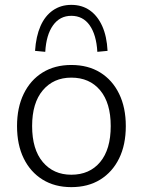

<svg xmlns="http://www.w3.org/2000/svg" viewBox="-20 -761 587 789"><path d="M273 8Q205 8 155 -23Q105 -54 77.5 -110Q50 -166 50 -243Q50 -319 77.5 -375.5Q105 -432 155 -463Q205 -494 273 -494Q342 -494 392 -463Q442 -432 469.5 -375.5Q497 -319 497 -243Q497 -166 469.5 -110Q442 -54 392 -23Q342 8 273 8ZM273 -43Q348 -43 391.5 -95Q435 -147 435 -243Q435 -338 391.5 -390Q348 -442 273 -442Q200 -442 156 -390Q112 -338 112 -243Q112 -147 156 -95Q200 -43 273 -43ZM166 -548 124 -552Q128 -612 146.5 -654Q165 -696 197.5 -718.5Q230 -741 273 -741Q317 -741 349 -718.5Q381 -696 400 -654Q419 -612 422 -552L380 -548Q376 -618 348.5 -657Q321 -696 273 -696Q226 -696 198 -657Q170 -618 166 -548Z"/></svg>

Font: Nunito Sans 12pt Light
Style: Regular
Weight: 300
Designer: Vernon Adams
Foundry: Vernon Adams
Version: Version 3.101;gftools[0.9.27]